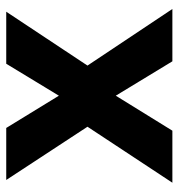

<svg xmlns="http://www.w3.org/2000/svg" viewBox="2 -588 586 631"><g transform="rotate(-90 295.5 -273.0)"><path d="M194 -279 19 -546H190L296 -373L401 -546H572L395 -279L581 0H409L296 -186L181 0H10Z"/></g></svg>

Font: Noto Sans Georgian Bold
Style: Regular
Weight: 700
Designer: Monotype Design Team, Akaki Razmadze
Foundry: Google LLC
Version: Version 2.005; ttfautohint (v1.8.4.7-5d5b)